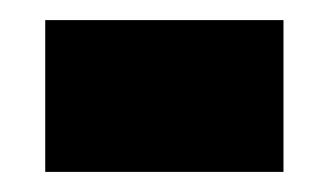

<svg xmlns="http://www.w3.org/2000/svg" viewBox="-20 -612 329 191"><path d="M25 -441H262V-592H25Z"/></svg>

Font: Noto Serif Hebrew SemiCondensed
Style: Bold
Weight: 700
Width: 4
Designer: Monotype Design Team
Foundry: Monotype Imaging Inc.
Version: Version 2.004